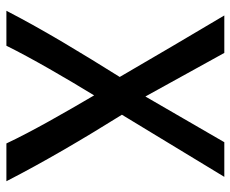

<svg xmlns="http://www.w3.org/2000/svg" viewBox="-82 -652 738 615"><g transform="rotate(90 287.5 -345.0)"><path d="M561 4H440C401 -79 340 -185 286 -277C231 -187 167 -77 127 4H15C78 -118 152 -239 227 -359C163 -469 95 -585 30 -694H150L293 -435H286C336 -522 386 -607 436 -694H547L348 -366C426 -241 500 -115 561 4Z"/></g></svg>

Font: Repo Medium
Style: Regular
Weight: 500
Designer: Stefan Peev
Foundry: Context Ltd
Version: Version 1.502